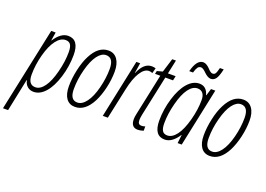

<svg xmlns="http://www.w3.org/2000/svg" viewBox="-141 -1065 2267 1636"><g transform="rotate(20 992.5 -247.0)"><path d="M299.8 -540Q397.9 -540 397.9 -401.9Q397.9 -299.8 367.2 -199.7Q336.4 -99.6 288.1 -44.9Q239.7 9.8 182.1 9.8Q148.9 9.8 126 -10.3Q103 -30.3 97.2 -64H94.2L33.2 230H-13.2L147.9 -529.8H188L175.8 -454.1H178.2Q233.9 -540 299.8 -540ZM291 -499Q245.6 -499 206.8 -448.2Q168 -397.5 143.1 -304.7Q118.2 -211.9 118.2 -122.1Q118.2 -32.2 184.1 -32.2Q227.1 -32.2 263.9 -82.5Q300.8 -132.8 325.2 -229Q350.1 -325.2 350.1 -409.2Q350.1 -455.1 336.7 -477.1Q323.2 -499 291 -499Z M558.1 9.8Q505.9 9.8 478 -29.3Q450.2 -68.4 450.2 -138.9Q450.2 -209.5 467.8 -289.6Q485.4 -369.6 513.7 -423.8Q572.8 -540 665 -540Q716.8 -540 745.8 -499.8Q774.9 -459.5 774.9 -388.4Q774.9 -317.4 757.3 -240.7Q739.7 -164.1 710.4 -106.4Q649.9 9.8 558.1 9.8ZM498 -130.9Q498 -32.2 564 -32.2Q607.4 -32.2 644.3 -82Q681.2 -131.8 704.1 -221.7Q727.1 -311.5 727.1 -396Q727.1 -496.1 659.2 -496.1Q618.2 -496.1 582.3 -448.5Q546.4 -400.9 522.2 -309.3Q498 -217.8 498 -130.9Z M1057.1 -540Q1075.7 -540 1092.8 -534.2L1080.1 -486.8Q1065.4 -494.1 1047.9 -494.1Q1006.3 -494.1 970.9 -437.7Q935.5 -381.3 914.1 -280.8L854 0H808.1L919.9 -529.8H954.1L939.9 -437H941.9Q984.9 -540 1057.1 -540Z M1127.9 9.8Q1065.9 9.8 1065.9 -64Q1065.9 -84 1072.3 -112.8L1151.9 -488.8H1104L1109.9 -516.1L1160.2 -529.8L1199.2 -655.8H1232.9L1206.1 -529.8H1275.9L1267.1 -488.8H1197.3L1120.1 -126Q1113.3 -93.3 1113.3 -72.8Q1113.3 -52.2 1121.3 -42.7Q1129.4 -33.2 1146 -33.2Q1162.6 -33.2 1179.2 -39.1V0Q1151.4 9.8 1127.9 9.8Z M1564 -610.8Q1548.8 -610.8 1532.5 -620.8Q1516.1 -630.9 1504.4 -642.6Q1473.1 -674.8 1454.3 -674.8Q1435.5 -674.8 1424.6 -658.9Q1413.6 -643.1 1404.3 -609.9H1370.1Q1398.9 -722.2 1458 -722.2Q1473.6 -722.2 1489.7 -712.2Q1505.9 -702.1 1516.6 -690.4Q1545.4 -658.2 1562.3 -658.2Q1579.1 -658.2 1586.9 -668.9Q1596.2 -680.2 1606.9 -724.1H1641.1Q1627 -659.2 1609.1 -635Q1591.3 -610.8 1564 -610.8ZM1371.6 9.8Q1273.9 9.8 1273.9 -127.9Q1273.9 -229 1304.4 -329.6Q1335 -430.2 1383.5 -485.1Q1432.1 -540 1489.7 -540Q1554.7 -540 1574.7 -466.8H1577.6L1596.7 -529.8H1635.7L1523.9 0H1486.8L1495.6 -76.2H1493.7Q1438 9.8 1371.6 9.8ZM1380.9 -30.8Q1424.8 -30.8 1462.9 -81.3Q1501 -131.8 1527.3 -229.5Q1553.7 -327.1 1553.7 -414.1Q1553.7 -454.1 1536.6 -475.1Q1519.5 -496.1 1487.8 -496.1Q1444.8 -496.1 1408.2 -446.8Q1371.6 -397.5 1346.7 -301.3Q1321.8 -205.1 1321.8 -121.1Q1321.8 -75.2 1335.2 -53Q1348.6 -30.8 1380.9 -30.8Z M1780.8 9.8Q1728.5 9.8 1700.7 -29.3Q1672.9 -68.4 1672.9 -138.9Q1672.9 -209.5 1690.4 -289.6Q1708 -369.6 1736.3 -423.8Q1795.4 -540 1887.7 -540Q1939.5 -540 1968.5 -499.8Q1997.6 -459.5 1997.6 -388.4Q1997.6 -317.4 1980 -240.7Q1962.4 -164.1 1933.1 -106.4Q1872.6 9.8 1780.8 9.8ZM1720.7 -130.9Q1720.7 -32.2 1786.6 -32.2Q1830.1 -32.2 1866.9 -82Q1903.8 -131.8 1926.8 -221.7Q1949.7 -311.5 1949.7 -396Q1949.7 -496.1 1881.8 -496.1Q1840.8 -496.1 1804.9 -448.5Q1769 -400.9 1744.9 -309.3Q1720.7 -217.8 1720.7 -130.9Z"/></g></svg>

Font: Open Sans Hebrew Condensed Light
Style: Italic
Weight: 300
Width: 3
Italic angle: -12°
Foundry: Ascender Corporation, Yanek Iontef
Version: Version 2.001;PS 002.001;hotconv 1.0.70;makeotf.lib2.5.58329